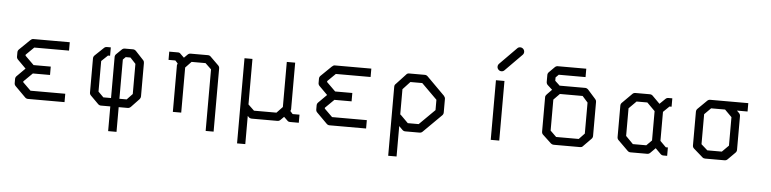

<svg xmlns="http://www.w3.org/2000/svg" viewBox="-49 -980 5498 1370"><g transform="rotate(5 2700.0 -295.5)"><path d="M424 -52H162Q150 -52 141 -61L67 -135Q58 -144 58 -156V-186Q58 -198 67 -207L126 -266L67 -325Q58 -334 58 -346V-377Q58 -389 67 -398L141 -470Q152 -481 162 -481H424V-421H175L118 -365V-358L181 -296H304V-236H181L118 -174V-168L175 -112H424Z M812 -50V127H752V-50H685Q673 -50 664 -59L608 -115Q599 -124 599 -136V-380Q599 -393 608 -402L671 -462Q679 -470 692 -470H719V-410H704L659 -367V-148L697 -110H752V-404Q752 -416 761 -425L798 -461Q807 -470 819 -470H878Q890 -470 900 -460L956 -400Q964 -392 964 -380V-140Q964 -129.5 956 -120L899 -60Q889 -50 877 -50ZM812 -110H864L904 -152V-368L865 -410H831L812 -391Z M1245 -442 1269 -466Q1278 -475 1290 -475H1414Q1426 -475 1434 -467L1493 -409Q1502 -400 1502 -388V65H1445V-376L1402 -417H1302L1260 -373V-50H1200V-385Q1200 -387 1204 -397L1186 -417H1137V-476H1200Q1212 -476 1219 -467Z M1676 -476H1733V-150L1776 -109H1937L1979 -153V-476H2039V-141Q2039 -139 2035 -129L2053 -109H2102V-51H2041Q2026 -51 2020 -59L1994 -84L1970 -60Q1961 -51 1949 -51H1764Q1752 -51 1744 -59L1735 -68V134H1676Z M2584 -52H2322Q2310 -52 2301 -61L2227 -135Q2218 -144 2218 -156V-186Q2218 -198 2227 -207L2286 -266L2227 -325Q2218 -334 2218 -346V-377Q2218 -389 2227 -398L2301 -470Q2312 -481 2322 -481H2584V-421H2335L2278 -365V-358L2341 -296H2464V-236H2341L2278 -174V-168L2335 -112H2584Z M2818 -171 2820 -173 2877 -116H2955L3066 -226V-300L2955 -410H2870L2818 -354ZM2818 -90V128H2758V-366Q2758 -379.5 2766 -386L2835 -460Q2842 -470 2856 -470H2968Q2980 -470 2989 -461L3117 -333Q3126 -322 3126 -312V-214Q3126 -202 3117 -193L2988 -65Q2979 -56 2967 -56H2864Q2852 -56 2843 -65Z M3477 -476H3538V-49H3477ZM3480 -573Q3480 -586 3489 -595L3608.5 -716Q3617 -725 3629 -725Q3642 -725 3651 -716Q3660 -707 3660 -694Q3660 -682 3651 -673L3531.5 -552Q3523 -543 3510 -543Q3498 -543 3489 -552Q3480 -561 3480 -573Z M3932 -477H4116Q4128 -477 4138 -467L4194 -404Q4202 -396 4202 -385V-140Q4202 -128 4193 -119L4135 -60Q4129 -53 4117.5 -53H4114H3928Q3917.5 -53 3908 -60L3846 -118Q3837 -126 3837 -140V-387Q3837 -397 3847 -407L3882 -443L3848 -474Q3839 -483 3839 -496V-545Q3839 -557 3848 -566L3887 -605Q3896 -614 3908 -614H4112V-554H3920L3899 -533V-509L3931 -479ZM3897 -374V-152L3940 -110H4102L4142 -152V-374L4103 -418H3940Z M4684 -147 4726 -105H4741V-45H4714Q4702 -45 4693 -54L4655 -92L4619 -56Q4610 -47 4598 -47H4478Q4466 -47 4457 -56L4385 -127Q4377 -135 4377 -148V-372Q4377 -385 4385 -393L4456 -464Q4464 -472 4477 -472H4579Q4592 -472 4600 -464L4654 -410L4693 -448Q4702 -457 4714 -457H4742V-397H4727L4684 -355ZM4624 -145V-355L4567 -412H4490L4437 -359V-161L4490 -107H4586Z M5012 -470H5285V-410H5209L5225 -394Q5234 -385 5234 -372V-131Q5234 -119 5225 -110L5173 -58Q5164 -49 5152 -49H5012Q5000 -49 4992 -57L4928 -113Q4918 -121.5 4918 -135V-376Q4918 -389 4927 -398L4991 -461Q5000 -470 5012 -470ZM5124 -410H5024L4978 -364V-149L5023 -109H5127L5174 -156V-360Z"/></g></svg>

Font: 3270 Nerd Font
Style: Regular
Weight: 400
Monospace: yes
Version: Version 3.0.1;Nerd Fonts 3.3.0